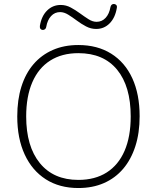

<svg xmlns="http://www.w3.org/2000/svg" viewBox="-20 -940 791 968"><path d="M375 8Q280 8 211 -36Q142 -80 104.5 -161Q67 -242 67 -353Q67 -437 88 -503.5Q109 -570 149 -616.5Q189 -663 246 -688Q303 -713 375 -713Q471 -713 540.5 -669.5Q610 -626 647 -545.5Q684 -465 684 -354Q684 -270 662.5 -203Q641 -136 601 -89Q561 -42 504 -17Q447 8 375 8ZM375 -33Q459 -33 518 -70.5Q577 -108 608 -179.5Q639 -251 639 -353Q639 -505 570.5 -588.5Q502 -672 375 -672Q292 -672 233 -634.5Q174 -597 143 -525.5Q112 -454 112 -353Q112 -202 181 -117.5Q250 -33 375 -33ZM196 -789Q189 -789 184.5 -794Q180 -799 181 -809Q189 -859 217.5 -887Q246 -915 286 -915Q313 -915 337 -902Q361 -889 383.5 -872.5Q406 -856 426.5 -843Q447 -830 467 -830Q494 -830 512.5 -850Q531 -870 537 -905Q539 -913 543.5 -916.5Q548 -920 554 -920Q561 -920 566 -915Q571 -910 569 -900Q561 -851 533 -822.5Q505 -794 465 -794Q438 -794 413.5 -807Q389 -820 367 -836.5Q345 -853 324 -866Q303 -879 283 -879Q256 -879 237.5 -859Q219 -839 213 -804Q212 -797 207 -793Q202 -789 196 -789Z"/></svg>

Font: Nunito ExtraLight ExtraLight
Style: Regular
Weight: 250
Version: Version 3.602